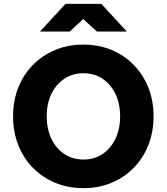

<svg xmlns="http://www.w3.org/2000/svg" viewBox="-20 -963 867 999"><path d="M414 16Q334 16 267 -12Q200 -40 151 -90Q102 -140 75 -208.5Q48 -277 48 -358Q48 -439 75 -507Q102 -575 151 -625Q200 -675 267 -703Q334 -731 414 -731Q494 -731 560.5 -703Q627 -675 676 -625Q725 -575 752 -507Q779 -439 779 -358Q779 -277 752 -208.5Q725 -140 676 -90Q627 -40 560.5 -12Q494 16 414 16ZM414 -133Q471 -133 514 -162Q557 -191 581 -242Q605 -293 605 -358Q605 -423 581 -473.5Q557 -524 514 -553Q471 -582 414 -582Q358 -582 314.5 -553Q271 -524 247 -473.5Q223 -423 223 -358Q223 -293 247 -242Q271 -191 314.5 -162Q358 -133 414 -133ZM640 -799H484L413 -864L343 -799H188L321 -943H507Z"/></svg>

Font: Wix Madefor Text ExtraBold
Style: Regular
Weight: 800
Designer: Dalton Maag Ltd
Foundry: Dalton Maag Ltd
Version: Version 3.100